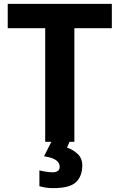

<svg xmlns="http://www.w3.org/2000/svg" viewBox="-20 -734 619 994"><path d="M365 0H214V-588H20V-714H559V-588H365ZM406 122Q406 178 373.5 209Q341 240 255 240Q233 240 215.5 237Q198 234 184 230V148Q198 152 218.5 155Q239 158 254 158Q268 158 278.5 151.5Q289 145 289 128Q289 110 271 96Q253 82 208 75L246 0H340L327 30Q357 40 381.5 62.5Q406 85 406 122Z"/></svg>

Font: Noto IKEA Latin
Style: Bold
Weight: 700
Designer: Monotype Design Team
Foundry: Monotype Imaging Inc.
Version: Version 1.0